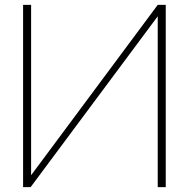

<svg xmlns="http://www.w3.org/2000/svg" viewBox="-20 -770 777 790"><path d="M662 -750V0H629V-703L106 0H75V-750H108V-49L629 -750Z"/></svg>

Font: Poiret One
Style: Regular
Weight: 400
Designer: Denis Masharov
Foundry: Denis Masharov
Version: Version 1.001